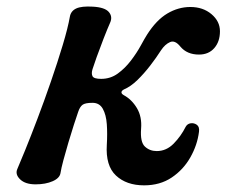

<svg xmlns="http://www.w3.org/2000/svg" viewBox="-20 -545 711 577"><path d="M413 12Q360 12 328.5 -17.5Q297 -47 301 -110Q303 -143 301 -171.5Q299 -200 289 -218Q279 -236 258 -236Q236 -236 228 -230Q220 -224 215 -209Q210 -195 202 -170Q194 -145 185.5 -116.5Q177 -88 170.5 -63.5Q164 -39 162 -26Q160 -10 138.5 -0.5Q117 9 87 9Q56 9 40.5 -6Q25 -21 32 -37Q39 -53 55.5 -93.5Q72 -134 92.5 -188Q113 -242 133 -300Q153 -358 168.5 -409.5Q184 -461 190 -495Q193 -512 209 -519.5Q225 -527 259 -525Q295 -523 307 -509Q319 -495 311 -477Q303 -459 291.5 -429.5Q280 -400 270.5 -373.5Q261 -347 258 -337Q254 -324 258 -316Q262 -308 284 -308Q312 -308 334 -324Q356 -340 373.5 -363Q391 -386 403 -408Q415 -430 422 -441Q450 -485 483 -504.5Q516 -524 552 -524Q590 -524 615.5 -502.5Q641 -481 641 -451Q641 -420 624 -400.5Q607 -381 578 -381Q542 -381 522 -405Q506 -425 491 -418.5Q476 -412 464 -394Q450 -372 431.5 -348Q413 -324 393 -304.5Q373 -285 352 -276Q345 -272 345 -267.5Q345 -263 352 -259Q376 -246 391.5 -220Q407 -194 404 -158Q401 -118 415.5 -104.5Q430 -91 451 -91Q480 -91 502 -113.5Q524 -136 538 -164Q543 -173 553 -174.5Q563 -176 571.5 -170Q580 -164 578 -149Q573 -109 552 -72Q531 -35 496 -11.5Q461 12 413 12Z"/></svg>

Font: Zen Old Mincho Black
Style: Regular
Weight: 900
Designer: Yoshimichi Ohira
Foundry: Positype
Version: Version 1.001